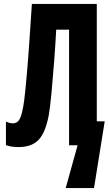

<svg xmlns="http://www.w3.org/2000/svg" viewBox="-20 -734 549 970"><path d="M455 216 509 -121H469V-714H141Q135 -617 128 -518.5Q121 -420 114 -341.5Q107 -263 102 -225Q93 -160 81 -135.5Q69 -111 45 -111Q28 -111 10 -120V-1Q35 9 74 9Q139 9 174 -26.5Q209 -62 226 -150Q233 -189 240 -263Q247 -337 253.5 -423Q260 -509 264 -584H329V0H372L312 216Z"/></svg>

Font: Noto Sans Mono UI Condensed ExtraBold
Style: Regular
Weight: 800
Width: 3
Designer: Monotype Design team
Foundry: Monotype Imaging Inc.
Version: 1.000